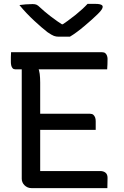

<svg xmlns="http://www.w3.org/2000/svg" viewBox="-20 -969 640 989"><path d="M37 -700H506Q517 -700 523 -694.5Q529 -689 531.5 -681Q534 -673 534 -666Q534 -650 533.5 -638Q533 -626 532 -612H58Q50 -612 45 -617.5Q40 -623 38 -631.5Q36 -640 36 -649Q36 -663 36 -675Q36 -687 37 -700ZM146 -383H444Q455 -383 461 -377.5Q467 -372 470 -364Q473 -356 473 -345Q473 -337 473 -329.5Q473 -322 473 -315Q473 -308 473 -300H146ZM142 0Q131 0 122 -4Q113 -8 106 -15Q99 -22 95.5 -30.5Q92 -39 92 -48Q92 -99 92 -157Q92 -215 92 -277.5Q92 -340 92 -403Q92 -466 92 -527.5Q92 -589 92 -646H185L175 -623Q182 -608 184.5 -588.5Q187 -569 187 -544Q187 -491 187 -434Q187 -377 187 -318Q187 -259 187 -201Q187 -143 187 -88H496Q513 -88 523.5 -79.5Q534 -71 534 -53Q534 -39 533.5 -25.5Q533 -12 533 0ZM340 -780Q333 -780 322 -780Q311 -780 300.5 -780Q290 -780 282 -780Q269 -780 258 -784Q247 -788 225 -803Q213 -812 195 -827.5Q177 -843 157 -861.5Q137 -880 117 -901Q97 -922 80 -943Q95 -945 112.5 -946.5Q130 -948 148 -948Q161 -948 168.5 -944.5Q176 -941 186 -931Q206 -912 238.5 -886.5Q271 -861 323 -828L267 -844Q284 -844 300.5 -844Q317 -844 333 -844L279 -827Q333 -863 370 -893Q407 -923 431 -949H472Q486 -949 494 -947Q502 -945 505.5 -942Q509 -939 509 -934Q509 -929 504.5 -921Q500 -913 484 -897Q471 -884 453 -868Q435 -852 415.5 -835.5Q396 -819 376.5 -804.5Q357 -790 340 -780Z"/></svg>

Font: Rec Mono Semicasual
Style: Regular
Weight: 400
Version: Version 1.085; ttfautohint (v1.8.4.7-5d5b)